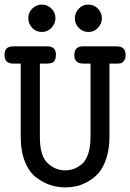

<svg xmlns="http://www.w3.org/2000/svg" viewBox="-23 -814 571 842"><path d="M-2.9 -573.2Q-3.9 -611.3 36.1 -610.8H183.1Q222.2 -610.8 222.2 -575.2Q222.2 -566.4 221.2 -561.3Q220.2 -556.2 217 -549.1Q213.9 -542 204.8 -538.6Q195.8 -535.2 182.1 -535.2H151.9V-211.9Q151.9 -130.9 185.5 -98.9Q219.2 -66.9 263.2 -66.9Q282.2 -66.9 299.6 -73Q316.9 -79.1 335 -93.5Q353 -107.9 363.5 -138.9Q374 -169.9 374 -213.9V-535.2H341.8Q302.7 -535.2 303 -573Q303.2 -610.8 340.8 -610.8H488.8Q527.8 -610.8 527.8 -573.2Q527.8 -556.2 520.5 -547.1Q513.2 -538.1 506.6 -536.6Q500 -535.2 490.2 -535.2H457V-214.8Q457 -161.6 443.6 -120.4Q430.2 -79.1 409.7 -55.7Q389.2 -32.2 361.6 -17.1Q334 -2 310.5 2.9Q287.1 7.8 263.2 7.8Q231 7.8 200.4 -1.7Q169.9 -11.2 138.4 -33.7Q106.9 -56.2 87.4 -102.5Q67.9 -148.9 67.9 -213.9V-535.2H35.2Q-3.9 -535.2 -2.9 -573.2ZM101.1 -733.9Q101.1 -759.8 119.1 -776.9Q137.2 -793.9 160.2 -793.9Q184.1 -793.9 202.1 -776.9Q220.2 -759.8 220.2 -733.9Q220.2 -710.9 203.1 -692.4Q186 -673.8 161.1 -673.8Q135.3 -673.8 118.2 -691.9Q101.1 -710 101.1 -733.9ZM305.2 -733.9Q305.2 -756.8 322 -775.4Q338.9 -793.9 363.8 -793.9Q389.6 -793.9 406.7 -775.9Q423.8 -757.8 423.8 -733.9Q423.8 -710.9 407 -692.4Q390.1 -673.8 365.2 -673.8Q339.4 -673.8 322.3 -691.9Q305.2 -710 305.2 -733.9Z"/></svg>

Font: CMU Typewriter Text
Style: Bold
Weight: 700
Version: Version 0.7.0